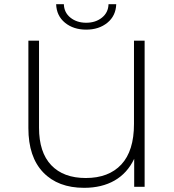

<svg xmlns="http://www.w3.org/2000/svg" viewBox="-20 -895 835 920"><path d="M673 -700H622V-301C622 -215 601.8 -150.3 561.5 -107C521.2 -63.7 464.3 -42 391 -42C319.7 -42 264.5 -62.5 225.5 -103.5C186.5 -144.5 167 -204.3 167 -283V-700H116V-281C116 -189 139.7 -118.3 187 -69C234.3 -19.7 299.7 5 383 5C439.7 5 488.3 -6.7 529 -30C569.7 -53.3 601 -88 623 -134V0H673ZM291.5 -786C318.5 -764 352.3 -753 393 -753C433.7 -753 467.5 -764 494.5 -786C521.5 -808 535.7 -837.7 537 -875H500C499.3 -848.3 488.8 -826.8 468.5 -810.5C448.2 -794.2 423 -786 393 -786C363 -786 337.8 -794.2 317.5 -810.5C297.2 -826.8 286.7 -848.3 286 -875H249C250.3 -837.7 264.5 -808 291.5 -786Z"/></svg>

Font: Montserrat Custom ExtraLight
Style: Regular
Weight: 300
Designer: Julieta Ulanovsky
Foundry: Julieta Ulanovsky
Version: Version 7.200